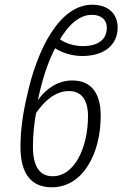

<svg xmlns="http://www.w3.org/2000/svg" viewBox="-20 -786 520 816"><path d="M200 10C334 10 408 -136 408 -293C408 -394 365 -444 287 -444C226 -444 175 -409 141 -360C159 -448 183 -520 214 -581C240 -564 282 -548 329 -548C427 -548 480 -598 480 -669C480 -730 437 -766 372 -766C235 -766 138 -581 94 -375C77 -304 67 -230 67 -162C67 -42 117 10 200 10ZM331 -590C295 -590 256 -603 235 -619C270 -678 316 -723 370 -723C412 -723 434 -701 434 -668C434 -621 401 -590 331 -590ZM204 -37C153 -37 120 -72 120 -162C120 -210 125 -261 133 -305C169 -358 216 -399 273 -399C328 -399 354 -359 354 -292C354 -165 300 -37 204 -37Z"/></svg>

Font: Noto Sans Condensed Light
Style: Italic
Weight: 300
Width: 3
Italic angle: -12°
Designer: Monotype Design Team
Foundry: Monotype Imaging Inc.
Version: Version 2.013